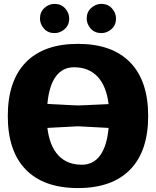

<svg xmlns="http://www.w3.org/2000/svg" viewBox="-20 -955 800 985"><path d="M112.3 -85Q20 -179.7 20 -359.9Q20 -540 112.3 -635Q204.6 -730 379.9 -730Q555.2 -730 647.7 -635Q740.2 -540 740.2 -359.9Q740.2 -179.7 647.7 -85Q555.2 9.8 379.9 9.8Q204.6 9.8 112.3 -85ZM185.1 -859.9Q185.1 -893.6 208 -914.3Q231 -935.1 259.8 -935.1Q293.5 -935.1 314.2 -911.9Q335 -888.7 335 -859.9Q335 -826.2 311.8 -805.7Q288.6 -785.2 259.8 -785.2Q226.1 -785.2 205.6 -808.1Q185.1 -831.1 185.1 -859.9ZM223.1 -298.8Q234.4 -206.1 279.3 -158Q324.2 -109.9 399.9 -109.9Q459 -109.9 493.9 -158Q528.8 -206.1 537.1 -298.8Q509.3 -299.8 448.7 -303.5Q388.2 -307.1 379.9 -307.1Q377 -307.1 223.1 -298.8ZM223.1 -421.9Q245.1 -420.9 281.5 -418.9Q317.9 -417 345.2 -415.5Q372.6 -414.1 379.9 -414.1Q387.2 -414.1 414.3 -415.3Q441.4 -416.5 478.3 -418.2Q515.1 -419.9 537.1 -420.9Q525.9 -513.2 480.7 -561.5Q435.5 -609.9 359.9 -609.9Q300.8 -609.9 266.1 -562.3Q231.4 -514.6 223.1 -421.9ZM424.8 -859.9Q424.8 -893.6 448 -914.3Q471.2 -935.1 500 -935.1Q533.7 -935.1 554.4 -911.9Q575.2 -888.7 575.2 -859.9Q575.2 -826.2 552 -805.7Q528.8 -785.2 500 -785.2Q466.3 -785.2 445.6 -808.1Q424.8 -831.1 424.8 -859.9Z"/></svg>

Font: Zantroke
Style: Regular
Weight: 500
Foundry: gluk
Version: Version 0.36